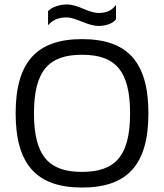

<svg xmlns="http://www.w3.org/2000/svg" viewBox="-20 -829 734 859"><path d="M422 -713C456 -713 486 -725 499 -743V-807C481 -782 456 -771 422 -771C373 -771 333 -809 278 -809C247 -809 211 -797 195 -779V-716C217 -742 246 -751 278 -751C321 -751 370 -713 422 -713ZM644 -322C644 -553 549 -654 347 -654C146 -654 50 -553 50 -322C50 -91 146 10 347 10C549 10 644 -91 644 -322ZM562 -322C562 -128 493 -60 347 -60C201 -60 132 -128 132 -322C132 -516 201 -584 347 -584C493 -584 562 -516 562 -322Z"/></svg>

Font: Kanit Light
Style: Regular
Weight: 300
Designer: Katatrad Team
Foundry: CadsonDemak
Version: Version 1.000;PS 001.000;hotconv 1.0.88;makeotf.lib2.5.64775